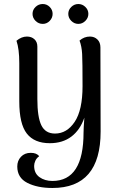

<svg xmlns="http://www.w3.org/2000/svg" viewBox="-20 -705 589 956"><path d="M481 -50Q481 231 241 231Q166 231 116 205.5Q66 180 66 124Q66 95 84.5 75.5Q103 56 133 56Q163 56 175 73Q162 82 156 95.5Q150 109 150 121Q150 158 176.5 177Q203 196 241 196Q396 196 396 -45Q396 -65 400 -119Q379 -58 335.5 -25Q292 8 228 8Q151 8 113.5 -40Q76 -88 76 -200V-391Q76 -461 62 -502Q87 -523 114 -523Q137 -523 151.5 -509.5Q166 -496 166 -473V-212Q166 -122 186 -81Q206 -40 254 -40Q313 -40 352 -98.5Q391 -157 391 -276Q391 -398 389 -436Q387 -474 376 -503Q399 -523 428 -523Q450 -523 465 -508.5Q480 -494 480 -469ZM142 -636Q142 -656 157 -670.5Q172 -685 193 -685Q213 -685 227.5 -670.5Q242 -656 242 -636Q242 -616 227.5 -601Q213 -586 193 -586Q172 -586 157 -601Q142 -616 142 -636ZM320 -636Q320 -656 335 -670.5Q350 -685 370 -685Q390 -685 405 -670.5Q420 -656 420 -636Q420 -616 405 -601Q390 -586 370 -586Q350 -586 335 -601Q320 -616 320 -636Z"/></svg>

Font: Arima Madurai Medium
Style: Regular
Weight: 500
Designer: Joana Correia and Natanael Gama
Foundry: NDISCOVER
Version: Version 1.020